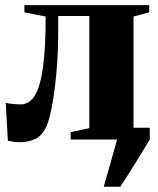

<svg xmlns="http://www.w3.org/2000/svg" viewBox="-20 -532 602 732"><path d="M375.5 180 426.5 0V-45H551V0Q530.5 34 510.8 66Q491 98 472.8 127Q454.5 156 438.5 180ZM57.5 10Q39.5 10 28.5 8Q17.5 6 10 4L2 -140Q12 -137.5 27.2 -135.8Q42.5 -134 59 -134Q91.5 -134 112.5 -167.5Q133.5 -201 143.8 -274.8Q154 -348.5 154 -469L73 -485V-512.5H549V-485L489 -469V-43.5L551 -28V0H249.5V-28L320.5 -43.5V-471H202V-424.5Q202 -324.5 194.5 -247.8Q187 -171 176.8 -120.2Q166.5 -69.5 156 -48Q139.5 -13.5 113.2 -1.8Q87 10 57.5 10Z"/></svg>

Font: Merriweather 120pt Black
Style: Regular
Weight: 900
Designer: Eben Sorkin
Foundry: Eben Sorkin
Version: Version 2.100